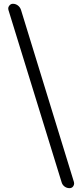

<svg xmlns="http://www.w3.org/2000/svg" viewBox="-20 -812 432 1013"><path d="M346.7 180.7Q332 180.7 320.3 171.9Q308.6 163.1 304.7 148.4L24.4 -759.8Q23.4 -763.7 23.4 -767.6Q23.4 -775.4 28.3 -781.2Q36.1 -792 47.9 -792Q62.5 -792 74.2 -783.2Q85.9 -774.4 90.8 -759.8L370.1 148.4Q371.1 152.3 371.1 156.2Q371.1 164.1 366.2 170.9Q359.4 180.7 346.7 180.7Z"/></svg>

Font: Gen Jyuu GothicX Regular
Style: Regular
Weight: 400
Designer: [Source Han Sans]
Ryoko NISHIZUKA  (kana & ideographs); Paul D. Hunt (Latin, Greek & Cyrillic); Wenlong ZHANG  (bopomofo
Version: Version 1.002.20150607